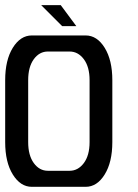

<svg xmlns="http://www.w3.org/2000/svg" viewBox="-20 -722 535 742"><path d="M139.2 -702.1H214.8L274.9 -621.1H220.2ZM311 0H103Q59.1 0 29.5 -47.6Q0 -95.2 0 -172.9V-412.1Q0 -489.7 29.5 -537.4Q59.1 -585 103 -585H311Q355 -585 384.5 -537.4Q414.1 -489.7 414.1 -412.1V-172.9Q414.1 -95.2 384.5 -47.6Q355 0 311 0ZM165 -62H249Q281.7 -62 304 -91.8Q326.2 -121.6 326.2 -172.9V-412.1Q326.2 -463.4 304 -493.2Q281.7 -522.9 249 -522.9H165Q132.3 -522.9 110.6 -493.2Q88.9 -463.4 88.9 -412.1V-172.9Q88.9 -121.6 110.6 -91.8Q132.3 -62 165 -62Z"/></svg>

Font: Favorite Color
Style: Regular
Weight: 400
Designer: Bryce Wilner
Version: Version 1.000;PS 1.0;hotconv 16.6.51;makeotf.lib2.5.65220 DE